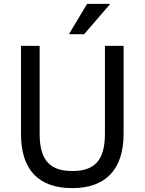

<svg xmlns="http://www.w3.org/2000/svg" viewBox="-20 -956 744 988"><path d="M337 -780H413L544 -932V-936H428L337 -784ZM88 -720V-268C88 -84 176 12 352 12C524 12 616 -84 616 -268V-720H520V-268C520 -128 464 -76 352 -76C240 -76 184 -128 184 -268V-720Z"/></svg>

Font: Kufam Arabic Latin Roman Normal
Style: Regular
Weight: 400
Designer: Wael Morcos & Artur Schmal
Version: Version 1.200;PS 001.200;hotconv 1.0.88;makeotf.lib2.5.64775